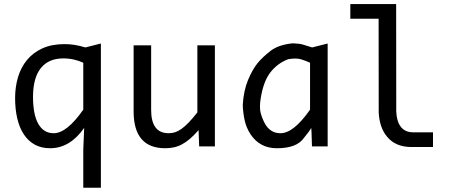

<svg xmlns="http://www.w3.org/2000/svg" viewBox="-20 -710 2239 931"><path d="M53.2 -234.9C53.2 -198.7 56.7 -165.7 63.7 -135.7C70.7 -105.8 81.3 -80.1 95.5 -58.6C109.6 -37.1 127.3 -20.5 148.4 -8.8C169.6 2.9 194.5 8.8 223.1 8.8C286.9 8.8 342 -24.1 388.2 -89.8L383.8 15.1V200.2H469.2V-499L394 -480C375.8 -485.5 358.6 -489.6 342.3 -492.2C326 -494.8 309.6 -496.1 293 -496.1C251 -496.1 214.8 -489.1 184.6 -475.1C154.3 -461.1 129.5 -442.1 110.1 -418.2C90.7 -394.3 76.4 -366.5 67.1 -335C57.9 -303.4 53.2 -270 53.2 -234.9ZM140.1 -240.2C140.1 -301.4 152.7 -347.8 177.7 -379.4C202.8 -411 239.3 -426.8 287.1 -426.8C305.7 -426.8 323.2 -424.8 339.6 -420.9C356 -417 370.8 -411.9 383.8 -405.8V-178.2C357.4 -140.5 332.3 -112 308.3 -92.8C284.4 -73.6 261.7 -64 240.2 -64C223.3 -64 208.6 -68 196 -76.2C183.5 -84.3 173.1 -95.9 164.8 -111.1C156.5 -126.2 150.3 -144.7 146.2 -166.5C142.2 -188.3 140.1 -212.9 140.1 -240.2Z M1022 0V-490.2H937V-165C921.4 -145.2 907.3 -128.7 894.8 -115.7C882.2 -102.7 870.5 -92.4 859.6 -84.7C848.7 -77.1 838.3 -71.7 828.4 -68.6C818.4 -65.5 808.3 -64 797.9 -64C741.2 -64 712.9 -101.6 712.9 -176.8V-490.2H627.9V-169.9C627.9 -110 640.8 -65.3 666.5 -35.6C692.2 -6 730.3 8.8 780.8 8.8C795.4 8.8 809.3 7.4 822.5 4.6C835.7 1.9 848.8 -2.9 861.8 -9.8C874.8 -16.6 887.9 -25.6 901.1 -36.9C914.3 -48.1 928.2 -62.2 942.9 -79.1L945.8 0Z M1244.1 -232.9C1252.9 -288.2 1268.7 -330.5 1291.5 -359.6C1314.3 -388.8 1342.9 -409.8 1377.4 -422.9C1403.2 -427.4 1424 -427.2 1439.9 -422.4C1455.9 -417.5 1470.4 -411.9 1483.4 -405.8V-178.2C1457 -140.5 1431.9 -112 1408 -92.8C1384 -73.6 1361.3 -64 1339.8 -64C1322.9 -64 1308.2 -68 1295.7 -76.2C1283.1 -84.3 1272.7 -95.9 1264.4 -111.1C1256.1 -126.2 1249.4 -142.7 1244.4 -160.6C1239.3 -178.5 1239.3 -202.6 1244.1 -232.9ZM1489.3 -89.8 1490.7 -65.9 1492.7 0H1568.8V-499L1493.7 -480C1475.4 -485.5 1460.6 -490.1 1449.2 -493.7C1437.8 -497.2 1421.2 -499.3 1399.4 -500C1353.8 -495.4 1318.3 -483.4 1292.7 -463.9C1267.2 -444.3 1246 -424.4 1229.2 -404.1C1212.5 -383.7 1196.9 -356.3 1182.6 -321.8C1168.3 -287.3 1159.8 -247.1 1157.2 -201.2C1157.9 -177.4 1160.8 -153.1 1166 -128.2C1171.2 -103.3 1180.9 -80.1 1195.1 -58.6C1209.2 -37.1 1226.9 -20.5 1248 -8.8C1269.2 2.9 1294.1 8.8 1322.8 8.8C1386.6 8.8 1430 -7.6 1453.1 -40.5C1470.7 -61.7 1482.7 -78.1 1489.3 -89.8Z M1815.9 -619.1 1816.4 -163.1C1819.3 -113.6 1833.2 -74.5 1857.9 -45.9C1885.3 -13.3 1924.3 2.9 1975.1 2.9H2079.6V-68.4H1983.4C1955.7 -68.4 1935.1 -78.3 1921.4 -98.1C1909.3 -114.7 1902.7 -138.7 1901.4 -169.9L1900.9 -690.4H1678.7V-619.1Z"/></svg>

Font: CodeNewRoman Nerd Font Mono
Style: Regular
Weight: 400
Monospace: yes
Designer: Sam Radian
Foundry: Code New Roman
Version: Version 2.00 November 29, 2014;Nerd Fonts 3.2.1